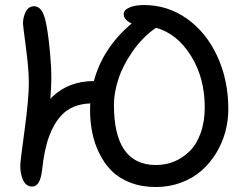

<svg xmlns="http://www.w3.org/2000/svg" viewBox="-20 -773 982 767"><path d="M602.1 -25.9Q545.9 -25.9 500.5 -43.5Q455.1 -61 425.8 -90.6Q396.5 -120.1 376.7 -160.4Q356.9 -200.7 348.4 -243.9Q339.8 -287.1 339.8 -334Q339.8 -352.1 340.8 -359.9Q266.6 -356.9 225.1 -312Q194.8 -279.3 175.8 -227.3Q156.7 -175.3 147.9 -91.8Q140.1 -27.8 108.9 -27.8Q85 -27.8 73 -52Q61 -76.2 61 -110.8Q61 -127.4 78.1 -252.7Q95.2 -377.9 95.2 -441.9Q95.2 -495.6 83.5 -583.7Q71.8 -671.9 71.8 -678.2Q71.8 -704.6 83 -726.3Q94.2 -748 116.2 -748Q150.4 -748 163.1 -684.1Q167 -667 171.1 -638.9Q175.3 -610.8 180.2 -558.3Q185.1 -505.9 185.1 -458Q185.1 -435.5 181.2 -377.9Q185.1 -383.3 189 -386.2Q254.9 -449.2 355 -449.2Q390.6 -582 505.9 -679.2Q474.1 -693.8 474.1 -716.8Q474.1 -732.9 496.8 -742.9Q519.5 -752.9 555.2 -752.9Q649.4 -752.9 726.6 -698.5Q803.7 -644 847.9 -548.6Q892.1 -453.1 892.1 -336.9Q892.1 -290.5 879.9 -245.6Q867.7 -200.7 843.3 -160.9Q818.8 -121.1 784.7 -91.1Q750.5 -61 703.4 -43.5Q656.2 -25.9 602.1 -25.9ZM435.1 -354Q435.1 -113.8 603 -113.8Q642.1 -113.8 676.3 -127.9Q710.4 -142.1 738 -169.4Q765.6 -196.8 781.7 -241.9Q797.9 -287.1 797.9 -344.2Q797.9 -462.4 742.4 -550.8Q687 -639.2 603 -662.1Q549.3 -624.5 510 -568.1Q470.7 -511.7 452.9 -457Q435.1 -402.3 435.1 -354Z"/></svg>

Font: Shantell Sans Bouncy
Style: Regular
Weight: 400
Designer: Stephen Nixon, Anya Danilova, Shantell Martin
Foundry: Arrow Type
Version: Version 1.006;[9816181b4]